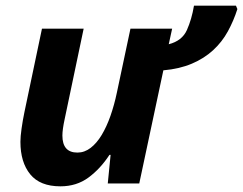

<svg xmlns="http://www.w3.org/2000/svg" viewBox="-20 -647 857 677"><path d="M52 -147Q52 -165 56 -193.5Q60 -222 66 -251L128 -546H275L208 -227Q200 -190 200 -169Q200 -109 253 -109Q278 -109 299.5 -125.5Q321 -142 338.5 -171Q356 -200 369.5 -238.5Q383 -277 392 -320L440 -546H587L575 -491Q622 -503 639 -541Q656 -579 664 -627H812L817 -615Q804 -574 783.5 -536.5Q763 -499 731.5 -470Q700 -441 656.5 -422.5Q613 -404 556 -399L471 0H360L370 -101H366Q334 -52 292 -21Q250 10 193 10Q121 10 86.5 -32.5Q52 -75 52 -147Z"/></svg>

Font: BC Sans
Style: Bold Italic
Weight: 700
Italic angle: -12°
Designer: Monotype Design Team
Province of B.C.
Foundry: Monotype Imaging Inc.
Version: Version 2.000;GOOG;noto-source:20170915:90ef993387c0